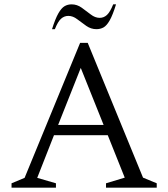

<svg xmlns="http://www.w3.org/2000/svg" viewBox="-20 -862 773 882"><path d="M33 0V-20L93 -45L348 -665H383L637 -46L700 -20V0H467V-20L553 -46L475 -241H228L151 -45L237 -20V0ZM247 -288H456L351 -550ZM219 -728Q234 -776 248 -800.5Q262 -825 276.5 -833.5Q291 -842 309 -842Q334 -842 355.5 -826.5Q377 -811 397 -795.5Q417 -780 438 -780Q457 -780 471.5 -793.5Q486 -807 500 -842H513Q498 -793 484 -768.5Q470 -744 455.5 -736Q441 -728 423 -728Q398 -728 376.5 -743Q355 -758 335 -773.5Q315 -789 294 -789Q275 -789 260.5 -776Q246 -763 232 -728Z"/></svg>

Font: Spectral SC Light
Style: Regular
Weight: 300
Designer: Jean-Baptiste Levee
Foundry: Production Type
Version: Version 2.001